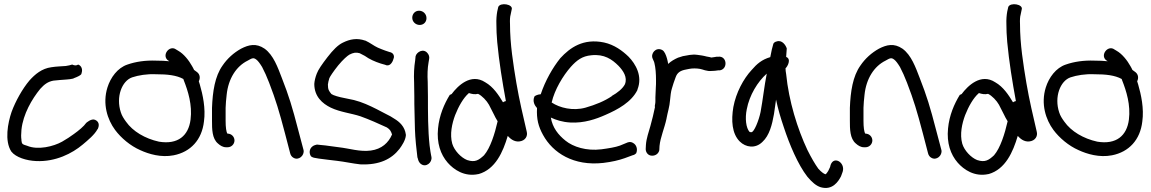

<svg xmlns="http://www.w3.org/2000/svg" viewBox="-20 -761 5581 931"><path d="M84 -83C82 -95 82 -111 84 -132C92 -208 135 -281 175 -330C195 -352 212 -365 239 -370C248 -371 262 -372 270 -373C288 -375 316 -375 335 -380H336V-381C380 -397 375 -405 375 -405C382 -423 376 -442 359 -448C350 -442 341 -443 330 -448C318 -445 315 -443 299 -441C275 -439 254 -439 229 -435C183 -429 150 -401 123 -371C89 -331 55 -270 36 -218C18 -165 1 -78 35 -26C57 2 108 18 156 20C250 24 330 -17 381 -60C406 -81 439 -108 453 -135H454C459 -146 466 -169 441 -180C423 -188 398 -165 398 -165C387 -149 362 -128 338 -111C322 -99 302 -86 281 -74C240 -51 164 -32 112 -54C89 -61 86 -62 84 -79Z M538 -131C567 -92 612 -54 660 -33C701 -14 761 4 822 -8C904 -24 959 -83 969 -172C978 -235 963 -303 949 -351L944 -367C951 -380 951 -399 936 -411L921 -422C918 -428 915 -435 911 -441C896 -468 871 -500 844 -515L834 -521C802 -545 761 -492 796 -467H797L801 -464C782 -466 761 -467 737 -467C685 -469 638 -462 598 -448C550 -432 516 -385 501 -337C476 -257 501 -181 538 -131ZM621 -386C651 -396 693 -403 735 -401H736C793 -401 836 -396 869 -378L871 -372C892 -319 913 -252 904 -181C894 -103 843 -59 751 -74C683 -89 624 -124 591 -171C580 -186 571 -200 566 -216C541 -291 571 -369 621 -386Z M1037 -65C1048 -55 1061 -47 1076 -47H1084C1102 -47 1117 -62 1117 -80C1117 -98 1102 -113 1084 -113H1083C1077 -120 1074 -145 1074 -175V-238C1075 -258 1076 -278 1079 -301C1087 -380 1126 -440 1181 -467C1202 -479 1209 -483 1223 -472C1231 -466 1240 -454 1251 -436C1262 -415 1274 -389 1285 -360C1318 -274 1333 -224 1362 -114L1387 -18C1389 -9 1395 0 1403 4C1428 19 1457 -7 1452 -33L1426 -131C1397 -243 1381 -295 1347 -382C1327 -434 1306 -494 1263 -525C1222 -553 1186 -544 1149 -525C1113 -505 1082 -477 1059 -443C1022 -391 1011 -317 1008 -238V-175C1008 -136 1008 -89 1037 -65Z M1948 -108C1943 -147 1918 -170 1891 -186C1881 -193 1867 -201 1852 -208C1838 -215 1824 -223 1806 -232C1772 -249 1736 -266 1696 -276L1648 -286C1626 -290 1597 -298 1587 -305C1575 -320 1570 -326 1570 -351C1571 -359 1573 -370 1577 -382C1581 -391 1596 -414 1620 -444C1644 -473 1664 -490 1674 -496C1693 -506 1707 -508 1724 -503L1749 -490C1771 -474 1798 -462 1826 -453L1847 -447C1868 -436 1883 -456 1888 -476C1893 -486 1891 -505 1868 -509L1847 -516C1835 -521 1822 -525 1812 -530C1792 -539 1776 -553 1752 -564H1751C1711 -578 1676 -571 1642 -554C1619 -543 1595 -519 1568 -484C1541 -449 1523 -423 1516 -404C1509 -386 1505 -369 1504 -354C1504 -293 1543 -259 1584 -239C1630 -217 1683 -212 1728 -197C1770 -182 1817 -161 1856 -143C1871 -133 1875 -127 1881 -109C1864 -69 1831 -38 1778 -31C1725 -24 1676 -41 1623 -47C1594 -50 1564 -56 1535 -58L1517 -60C1515 -60 1500 -56 1495 -51C1478 -38 1479 -16 1488 -3C1493 1 1500 4 1509 5L1526 8C1553 11 1584 16 1615 19C1650 23 1690 32 1727 36H1728C1820 40 1879 10 1917 -39C1929 -55 1946 -81 1948 -104Z M2015 -640C2034 -640 2048 -654 2048 -673C2048 -693 2032 -709 2012 -709C1992 -709 1979 -693 1979 -675C1979 -655 1996 -640 2015 -640ZM1989 -294C1989 -270 1989 -244 1990 -217L1992 -134C1993 -95 2000 -27 2004 2V3L2005 4C2006 8 2007 10 2008 15C2010 22 2016 31 2021 34C2045 53 2077 27 2072 0L2070 -10C2069 -16 2066 -31 2063 -56C2055 -130 2055 -215 2055 -294C2055 -319 2054 -341 2054 -362V-363C2052 -397 2053 -431 2058 -458L2061 -476C2063 -486 2059 -496 2054 -502C2034 -529 2000 -509 1995 -488V-487L1993 -467C1988 -436 1986 -401 1988 -361C1988 -340 1989 -318 1989 -294Z M2433 -271C2428 -270 2423 -268 2419 -265C2398 -300 2372 -340 2333 -362C2263 -408 2199 -344 2170 -305C2167 -303 2163 -302 2161 -301C2134 -257 2110 -202 2104 -138C2097 -68 2116 -12 2151 28C2180 61 2232 98 2300 83H2301C2382 60 2419 -24 2442 -102C2453 -90 2471 -73 2497 -75C2528 -78 2540 -102 2534 -123C2517 -196 2498 -276 2484 -358C2469 -448 2453 -547 2453 -644C2452 -664 2453 -680 2456 -690L2461 -714C2471 -741 2405 -751 2396 -727L2391 -705C2388 -688 2386 -667 2387 -642C2387 -619 2388 -590 2391 -557C2400 -461 2416 -363 2433 -271ZM2173 -64C2160 -110 2172 -163 2187 -203C2203 -244 2227 -287 2253 -309V-310C2268 -305 2283 -302 2298 -306C2317 -297 2340 -273 2351 -253L2375 -206C2380 -196 2385 -185 2393 -173C2379 -112 2358 -44 2327 -8C2302 15 2284 28 2245 15C2215 3 2183 -31 2173 -64Z M3071 -327C3097 -392 3062 -451 3028 -486C2998 -515 2959 -544 2909 -555C2808 -576 2744 -530 2697 -479C2660 -433 2624 -370 2602 -304C2586 -303 2576 -297 2572 -294C2560 -269 2574 -248 2584 -237C2581 -183 2591 -147 2613 -107C2661 -19 2762 45 2905 29C2947 24 2981 16 3009 6L3047 -8C3057 -10 3062 -15 3065 -18C3074 -40 3064 -60 3051 -67C3044 -72 3035 -74 3026 -71H3025L2986 -55C2964 -47 2933 -42 2896 -37C2823 -28 2759 -49 2722 -79C2687 -107 2659 -142 2651 -191C2676 -179 2708 -169 2745 -167C2812 -163 2871 -184 2916 -204C2976 -230 3042 -266 3071 -325ZM2655 -264C2669 -326 2710 -394 2748 -437C2777 -469 2803 -489 2847 -493C2910 -500 2948 -473 2979 -442C3002 -418 3024 -386 3010 -352C2999 -331 2974 -311 2947 -296V-295C2912 -271 2868 -253 2819 -239C2758 -222 2694 -238 2655 -264Z M3471 -420C3511 -427 3505 -491 3463 -486H3455C3447 -484 3441 -484 3429 -482C3428 -482 3425 -483 3422 -484L3406 -487C3398 -489 3390 -491 3383 -492L3362 -495C3335 -499 3311 -492 3293 -489H3292L3270 -482H3269C3251 -474 3233 -464 3220 -451C3217 -468 3213 -486 3205 -502C3202 -508 3197 -516 3190 -519C3160 -534 3133 -501 3145 -476C3148 -467 3151 -465 3153 -456C3159 -433 3161 -403 3161 -371C3161 -358 3161 -345 3160 -336V-335C3160 -318 3158 -305 3158 -289V-272C3158 -266 3158 -265 3157 -258C3154 -243 3155 -248 3156 -242C3150 -212 3142 -180 3134 -151C3126 -122 3114 -90 3112 -58L3111 -38C3111 -24 3121 -6 3142 -6C3161 -6 3174 -18 3177 -33V-34L3178 -53C3182 -95 3202 -139 3212 -186V-187C3217 -215 3227 -245 3229 -275C3231 -295 3233 -317 3238 -332L3246 -358L3256 -386C3264 -409 3279 -419 3307 -424L3322 -427C3337 -430 3357 -430 3374 -427C3388 -425 3406 -414 3432 -417C3442 -417 3451 -418 3463 -420Z M3792 -485C3793 -498 3794 -514 3795 -526C3790 -542 3772 -569 3746 -560C3737 -558 3733 -554 3730 -549C3726 -536 3719 -508 3715 -484C3674 -472 3650 -451 3625 -422C3585 -379 3549 -312 3536 -242C3525 -177 3529 -113 3567 -75C3596 -46 3643 -39 3677 -73C3711 -104 3724 -157 3733 -208C3737 -232 3739 -253 3743 -278C3752 -234 3766 -187 3781 -143C3808 -61 3849 37 3895 96C3917 122 3937 140 3960 147C4017 163 4045 119 4058 94L4066 72C4081 25 4016 -12 4005 49L3996 68C3993 73 3985 85 3982 84L3981 83H3980C3976 82 3963 74 3948 57C3932 35 3914 4 3895 -34C3847 -136 3805 -270 3792 -402C3790 -413 3789 -421 3789 -430C3798 -437 3819 -475 3792 -485ZM3698 -404C3686 -344 3679 -277 3668 -218C3660 -178 3636 -118 3623 -120C3622 -120 3619 -120 3615 -121C3597 -140 3592 -188 3601 -231C3614 -300 3654 -365 3698 -404Z M4130 -65C4141 -55 4154 -47 4169 -47H4177C4195 -47 4210 -62 4210 -80C4210 -98 4195 -113 4177 -113H4176C4170 -120 4167 -145 4167 -175V-238C4168 -258 4169 -278 4172 -301C4180 -380 4219 -440 4274 -467C4295 -479 4302 -483 4316 -472C4324 -466 4333 -454 4344 -436C4355 -415 4367 -389 4378 -360C4411 -274 4426 -224 4455 -114L4480 -18C4482 -9 4488 0 4496 4C4521 19 4550 -7 4545 -33L4519 -131C4490 -243 4474 -295 4440 -382C4420 -434 4399 -494 4356 -525C4315 -553 4279 -544 4242 -525C4206 -505 4175 -477 4152 -443C4115 -391 4104 -317 4101 -238V-175C4101 -136 4101 -89 4130 -65Z M4906 -271C4901 -270 4896 -268 4892 -265C4871 -300 4845 -340 4806 -362C4736 -408 4672 -344 4643 -305C4640 -303 4636 -302 4634 -301C4607 -257 4583 -202 4577 -138C4570 -68 4589 -12 4624 28C4653 61 4705 98 4773 83H4774C4855 60 4892 -24 4915 -102C4926 -90 4944 -73 4970 -75C5001 -78 5013 -102 5007 -123C4990 -196 4971 -276 4957 -358C4942 -448 4926 -547 4926 -644C4925 -664 4926 -680 4929 -690L4934 -714C4944 -741 4878 -751 4869 -727L4864 -705C4861 -688 4859 -667 4860 -642C4860 -619 4861 -590 4864 -557C4873 -461 4889 -363 4906 -271ZM4646 -64C4633 -110 4645 -163 4660 -203C4676 -244 4700 -287 4726 -309V-310C4741 -305 4756 -302 4771 -306C4790 -297 4813 -273 4824 -253L4848 -206C4853 -196 4858 -185 4866 -173C4852 -112 4831 -44 4800 -8C4775 15 4757 28 4718 15C4688 3 4656 -31 4646 -64Z M5088 -131C5117 -92 5162 -54 5210 -33C5251 -14 5311 4 5372 -8C5454 -24 5509 -83 5519 -172C5528 -235 5513 -303 5499 -351L5494 -367C5501 -380 5501 -399 5486 -411L5471 -422C5468 -428 5465 -435 5461 -441C5446 -468 5421 -500 5394 -515L5384 -521C5352 -545 5311 -492 5346 -467H5347L5351 -464C5332 -466 5311 -467 5287 -467C5235 -469 5188 -462 5148 -448C5100 -432 5066 -385 5051 -337C5026 -257 5051 -181 5088 -131ZM5171 -386C5201 -396 5243 -403 5285 -401H5286C5343 -401 5386 -396 5419 -378L5421 -372C5442 -319 5463 -252 5454 -181C5444 -103 5393 -59 5301 -74C5233 -89 5174 -124 5141 -171C5130 -186 5121 -200 5116 -216C5091 -291 5121 -369 5171 -386Z"/></svg>

Font: Stray Cat
Style: ExBd
Weight: 800
Version: Version 1.0